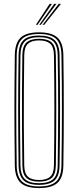

<svg xmlns="http://www.w3.org/2000/svg" viewBox="-20 -974 407 1000"><path d="M183.5 5.5Q116.8 5.5 87.5 -21.9Q58.2 -49.2 57.2 -112Q56.2 -195.8 55.6 -266.5Q55 -337.2 55 -403.1Q55 -469 55.6 -537.9Q56.2 -606.8 57.2 -687.2Q58.2 -750.5 87.5 -778Q116.8 -805.5 183.5 -805.5Q249.8 -805.5 279.4 -778.2Q309 -751 310 -687.2Q311.2 -610.2 311.8 -541.8Q312.2 -473.2 312.2 -406.2Q312.2 -339.2 311.8 -267.4Q311.2 -195.5 310 -112Q309 -48.2 279.1 -21.4Q249.2 5.5 183.5 5.5ZM183.5 -3Q244 -3 271.6 -27.9Q299.2 -52.8 300 -112Q301.2 -193.2 301.9 -263.6Q302.5 -334 302.5 -400.5Q302.5 -467 302 -536.9Q301.5 -606.8 300 -687Q299.2 -746.5 271.9 -771.8Q244.5 -797 183.5 -797Q122 -797 95 -771.5Q68 -746 67 -687Q66 -611.5 65.4 -544.8Q64.8 -478 64.8 -411.9Q64.8 -345.8 65.2 -272.8Q65.8 -199.8 67 -112Q67.8 -53 95.5 -28Q123.2 -3 183.5 -3ZM183.5 -11.2Q127.5 -11.2 102.6 -34.8Q77.8 -58.2 76.8 -112Q75.8 -195.8 75.1 -266.5Q74.5 -337.2 74.5 -403.1Q74.5 -469 75.1 -537.9Q75.8 -606.8 76.8 -687Q77.8 -741.5 102.5 -765.1Q127.2 -788.8 183.5 -788.8Q239 -788.8 264.2 -765.4Q289.5 -742 290.2 -687Q291.5 -610.8 292.1 -542.4Q292.8 -474 292.8 -406.8Q292.8 -339.5 292.2 -267.5Q291.8 -195.5 290.2 -112.2Q289.5 -57.2 264 -34.2Q238.5 -11.2 183.5 -11.2ZM183.5 -19.8Q232.5 -19.8 256.2 -40.5Q280 -61.2 280.5 -112.2Q281.8 -193 282.2 -263.5Q282.8 -334 282.9 -400.9Q283 -467.8 282.4 -537.5Q281.8 -607.2 280.5 -687Q279.8 -737.8 256.8 -759Q233.8 -780.2 183.5 -780.2Q132.5 -780.2 110 -758.6Q87.5 -737 86.5 -687Q85.5 -610.2 84.9 -541.8Q84.2 -473.2 84.2 -406.4Q84.2 -339.5 84.9 -267.6Q85.5 -195.8 86.5 -112.2Q87.2 -62.2 110.2 -41Q133.2 -19.8 183.5 -19.8ZM183.5 -28Q139.8 -28 118.4 -46.8Q97 -65.5 96.5 -112.5Q95 -219.2 94.5 -313.6Q94 -408 94.5 -499Q95 -590 96.5 -686.8Q97 -734 118.4 -753Q139.8 -772 183.5 -772Q228 -772 249 -752.9Q270 -733.8 270.8 -686.8Q271.8 -619.5 272.4 -552Q273 -484.5 273.1 -414.8Q273.2 -345 272.6 -270Q272 -195 270.8 -112.2Q270 -64.5 248.1 -46.2Q226.2 -28 183.5 -28ZM183.5 -36.5Q222 -36.5 241.2 -53.4Q260.5 -70.2 261 -113.5Q262 -188.2 262.6 -257.2Q263.2 -326.2 263.2 -394.5Q263.2 -462.8 262.8 -534.4Q262.2 -606 261 -685.8Q260.5 -729.8 241.1 -746.6Q221.8 -763.5 183.5 -763.5Q145.2 -763.5 126 -746.5Q106.8 -729.5 106.2 -686Q105 -597.8 104.4 -507.9Q103.8 -418 104.1 -320.9Q104.5 -223.8 106.2 -113.2Q106.8 -70.8 125.8 -53.6Q144.8 -36.5 183.5 -36.5ZM167 -845 238.5 -954H250.5L175.8 -845ZM201.8 -845 285.8 -954H297.5L210.5 -845ZM184.5 -845 262.2 -954H274L193 -845Z"/></svg>

Font: Big Shoulders Inline Text ExtraLight
Style: Regular
Weight: 250
Version: Version 2.002